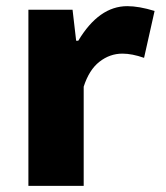

<svg xmlns="http://www.w3.org/2000/svg" viewBox="-20 -604 540 624"><path d="M72.3 0V-572.3H215.8L227.5 -471.7H234.4Q301.8 -584 393.6 -584Q431.6 -584 482.4 -568.4L448.2 -416Q409.2 -429.7 377.9 -429.7Q336.9 -429.7 303.2 -403.3Q269.5 -377 252 -322.3V0Z"/></svg>

Font: GenEi Gothic M Heavy
Style: Regular
Weight: 800
Designer: o_tamon (Modified); [Source Han Sans]
Ryoko NISHIZUKA  (kana & ideographs); Paul D. Hunt (Latin, Greek & Cyrillic); Wenl
Version: Version 1.1a;Original Version 1.004